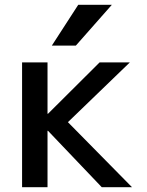

<svg xmlns="http://www.w3.org/2000/svg" viewBox="-20 -780 612 800"><path d="M180 -306 395 -520H521L263 -271L530 0H404L180 -235H178V0H72V-520H178V-306ZM306 -760H446L296 -590H196Z"/></svg>

Font: M PLUS 1p Medium
Style: Regular
Weight: 500
Version: Version 1.062